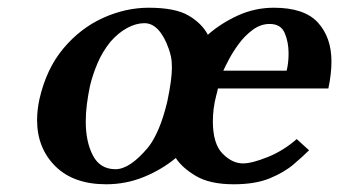

<svg xmlns="http://www.w3.org/2000/svg" viewBox="-20 -465 878 497"><path d="M365 -445Q434 -445 468.5 -424.5Q503 -404 518 -375Q552 -405 596 -425Q640 -445 689 -445Q768 -445 803 -406.5Q838 -368 838 -306Q838 -290 836 -272.5Q834 -255 830 -236H544Q543 -231 542.5 -228.5Q542 -226 540 -219Q535 -200 533 -183Q531 -166 531 -151Q531 -93 556 -67.5Q581 -42 609 -42Q632 -42 673 -58.5Q714 -75 748 -105L780 -76Q765 -61 740.5 -40Q716 -19 678.5 -3.5Q641 12 585 12Q524 12 488 -9Q452 -30 435 -56Q399 -26 352.5 -7Q306 12 255 12Q170 12 123 -35Q76 -82 76 -154Q76 -180 82 -208Q100 -287 144 -339.5Q188 -392 246.5 -418.5Q305 -445 365 -445ZM213 -243Q208 -219 205 -196Q202 -173 202 -150Q202 -98 220.5 -62.5Q239 -27 279 -27Q316 -27 363 -83Q377 -100 390 -130Q403 -160 413 -202Q425 -259 425 -290Q425 -307 422.5 -318.5Q420 -330 417 -338Q406 -370 390 -387.5Q374 -405 354 -405Q332 -405 309 -392.5Q286 -380 266 -357Q245 -331 232.5 -301.5Q220 -272 213 -243ZM678 -403Q655 -403 634.5 -388Q614 -373 598.5 -352Q583 -331 572.5 -311Q562 -291 558 -282H722Q727 -302 727 -327Q727 -356 717 -379.5Q707 -403 678 -403Z"/></svg>

Font: Libertinus Serif Semibold Italic
Style: Regular
Weight: 600
Italic angle: -11.5°
Designer: Philipp H. Poll, Khaled Hosny
Foundry: Caleb Maclennan
Version: Version 7.051;RELEASE